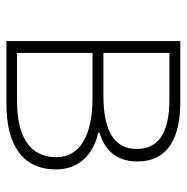

<svg xmlns="http://www.w3.org/2000/svg" viewBox="-12 -554 567 582"><g transform="rotate(90 271.0 -263.5)"><path d="M105 0H296C419 0 494 -48 494 -150C494 -229 438 -266 383 -278V-282C431 -297 470 -329 470 -397C470 -486 404 -527 290 -527H105ZM141 -294V-494H281C387 -494 432 -459 432 -395C432 -333 387 -294 271 -294ZM141 -32V-261H276C393 -261 457 -222 457 -151C457 -73 398 -32 285 -32Z"/></g></svg>

Font: Noto Sans CJK SC Thin
Style: Regular
Weight: 100
Designer: Ryoko NISHIZUKA 西塚涼子 (kana, bopomofo & ideographs); Paul D. Hunt (Latin, Greek & Cyrillic); Sandoll Communications 산돌커뮤니
Foundry: Adobe
Version: Version 2.004;hotconv 1.0.118;makeotfexe 2.5.65603